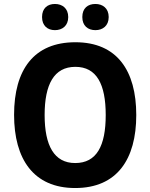

<svg xmlns="http://www.w3.org/2000/svg" viewBox="-20 -938 758 968"><path d="M192 -852C192 -808 220 -786 257 -786C294 -786 324 -808 324 -852C324 -896 294 -918 257 -918C220 -918 192 -897 192 -852ZM395 -852C395 -808 423 -786 461 -786C498 -786 528 -808 528 -852C528 -896 498 -918 461 -918C423 -918 395 -897 395 -852ZM667 -358C667 -582 570 -725 360 -725C151 -725 51 -587 51 -359C51 -136 149 10 359 10C570 10 667 -135 667 -358ZM205 -358C205 -512 252 -601 360 -601C467 -601 513 -514 513 -358C513 -202 467 -116 359 -116C253 -116 205 -204 205 -358Z"/></svg>

Font: Noto Sans Georgian SemiCondensed Bold
Style: Regular
Weight: 700
Width: 4
Designer: Monotype Design Team, Akaki Razmadze
Foundry: Google LLC
Version: Version 2.005